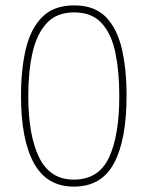

<svg xmlns="http://www.w3.org/2000/svg" viewBox="-20 -681 549 713"><path d="M450 -326Q450 -162 403.5 -75Q357 12 254 12Q154 12 106 -75Q58 -162 58 -325Q58 -424 76 -499.5Q94 -575 137 -618Q180 -661 255 -661Q331 -661 373 -618Q415 -575 432.5 -499.5Q450 -424 450 -326ZM85 -325Q85 -178 125.5 -96Q166 -14 254 -14Q346 -14 384.5 -95.5Q423 -177 423 -325Q423 -415 408.5 -485Q394 -555 357.5 -595Q321 -635 255 -635Q190 -635 153 -594.5Q116 -554 100.5 -484Q85 -414 85 -325Z"/></svg>

Font: Noto Sans Telugu SemiCondensed Thin
Style: Regular
Weight: 100
Width: 4
Designer: Jelle Bosma - Monotype Design Team
Foundry: Monotype Imaging Inc.
Version: Version 2.005; ttfautohint (v1.8.4.7-5d5b)